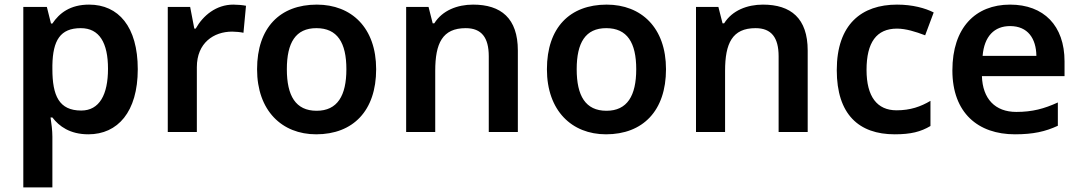

<svg xmlns="http://www.w3.org/2000/svg" viewBox="-20 -572 4679 832"><path d="M366 -552C284 -552 237 -515 207 -470H201L183 -542H81V240H207V20C207 -6 203 -38 199 -63H207C236 -25 283 10 363 10C490 10 577 -87 577 -272C577 -457 493 -552 366 -552ZM330 -450C411 -450 448 -386 448 -274C448 -162 411 -93 332 -93C236 -93 207 -157 207 -273V-289C209 -397 241 -450 330 -450Z M991 -552C917 -552 860 -505 828 -448H822L804 -542H707V0H833V-281C833 -386 906 -435 986 -435C1000 -435 1022 -433 1035 -430L1046 -547C1032 -550 1008 -552 991 -552Z M1610 -272C1610 -452 1503 -552 1353 -552C1193 -552 1094 -452 1094 -272C1094 -92 1202 10 1350 10C1510 10 1610 -92 1610 -272ZM1223 -272C1223 -387 1261 -450 1351 -450C1442 -450 1481 -387 1481 -272C1481 -157 1442 -92 1352 -92C1261 -92 1223 -157 1223 -272Z M2030 -552C1962 -552 1897 -527 1862 -471H1855L1837 -542H1740V0H1866V-265C1866 -384 1897 -450 1998 -450C2067 -450 2098 -409 2098 -328V0H2224V-353C2224 -493 2151 -552 2030 -552Z M2866 -272C2866 -452 2759 -552 2609 -552C2449 -552 2350 -452 2350 -272C2350 -92 2458 10 2606 10C2766 10 2866 -92 2866 -272ZM2479 -272C2479 -387 2517 -450 2607 -450C2698 -450 2737 -387 2737 -272C2737 -157 2698 -92 2608 -92C2517 -92 2479 -157 2479 -272Z M3286 -552C3218 -552 3153 -527 3118 -471H3111L3093 -542H2996V0H3122V-265C3122 -384 3153 -450 3254 -450C3323 -450 3354 -409 3354 -328V0H3480V-353C3480 -493 3407 -552 3286 -552Z M3857 10C3927 10 3970 -1 4012 -26V-135C3970 -110 3925 -94 3865 -94C3781 -94 3735 -153 3735 -269C3735 -388 3778 -448 3867 -448C3905 -448 3947 -435 3989 -419L4026 -518C3989 -537 3934 -552 3867 -552C3714 -552 3606 -467 3606 -268C3606 -76 3702 10 3857 10Z M4357 -552C4207 -552 4107 -452 4107 -267C4107 -82 4219 10 4378 10C4458 10 4510 -2 4564 -27V-128C4505 -101 4454 -87 4384 -87C4292 -87 4238 -144 4235 -242H4593V-306C4593 -461 4503 -552 4357 -552ZM4357 -459C4434 -459 4470 -405 4471 -330H4238C4245 -415 4289 -459 4357 -459Z"/></svg>

Font: Noto Sans Bengali UI SemiBold
Style: Regular
Weight: 600
Designer: Jelle Bosma - Monotype Design Team
Foundry: Monotype Imaging Inc.
Version: Version 2.003